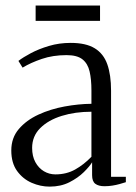

<svg xmlns="http://www.w3.org/2000/svg" viewBox="-20 -686 504 714"><path d="M164.5 8Q130.5 8 97.8 -6.2Q65 -20.5 43.5 -50.2Q22 -80 22 -126.5Q22 -173.5 50 -206.2Q78 -239 123 -259.8Q168 -280.5 220 -290Q272 -299.5 320 -300V-349.5Q320 -391 313.2 -420.2Q306.5 -449.5 286.8 -465.2Q267 -481 227.5 -481Q177 -481 135.8 -467Q94.5 -453 64 -434.5L48.5 -459.5Q66 -473 95.2 -488.5Q124.5 -504 162.2 -515.2Q200 -526.5 243 -526.5Q299.5 -526.5 332.2 -506.5Q365 -486.5 379 -447Q393 -407.5 393 -349V-28.5H448V-8.5Q437 -5 424.5 -1.5Q412 2 398 4.2Q384 6.5 368.5 6.5Q346.5 6.5 334.5 -2.5Q322.5 -11.5 322.5 -34.5V-82.5Q313.5 -67.5 291.8 -46Q270 -24.5 238 -8.2Q206 8 164.5 8ZM186 -37.5Q227 -37.5 259.2 -55.5Q291.5 -73.5 320 -103V-270.5Q259.5 -270.5 209.5 -255Q159.5 -239.5 129.5 -209.5Q99.5 -179.5 99.5 -136Q99.5 -105 111.5 -83Q123.5 -61 143.2 -49.2Q163 -37.5 186 -37.5ZM352 -665.5V-608.5H112.5V-665.5Z"/></svg>

Font: Merriweather 120pt Light
Style: Regular
Weight: 300
Version: Version 2.100